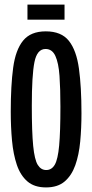

<svg xmlns="http://www.w3.org/2000/svg" viewBox="-20 -808 403 839"><path d="M181 11Q130 11 99.5 -15.5Q69 -42 53.5 -88Q38 -134 32.5 -193.5Q27 -253 27 -320Q27 -434 37.5 -512Q48 -590 81 -630.5Q114 -671 180 -671Q248 -671 281 -629.5Q314 -588 325 -508Q336 -428 336 -313Q336 -248 330.5 -189.5Q325 -131 309 -86Q293 -41 262.5 -15Q232 11 181 11ZM182 -65Q206 -65 219.5 -88.5Q233 -112 238.5 -172Q244 -232 244 -342Q244 -420 240 -476.5Q236 -533 222 -563.5Q208 -594 179 -594Q142 -594 130.5 -536.5Q119 -479 119 -346Q119 -231 125 -170.5Q131 -110 145 -87.5Q159 -65 182 -65ZM100 -722V-788H262V-722Z"/></svg>

Font: Bricolage Grotesque 48pt Condensed
Style: Regular
Weight: 400
Width: 3
Designer: Mathieu Triay
Foundry: Atelier Triay
Version: Version 1.000; ttfautohint (v1.8.4.7-5d5b);gftools[0.9.32]